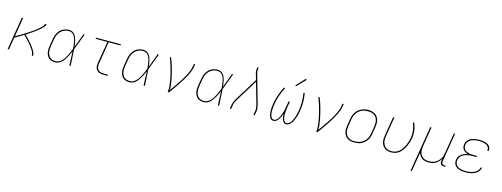

<svg xmlns="http://www.w3.org/2000/svg" viewBox="-16 -1774 7832 2997"><g transform="rotate(15 3900.0 -276.0)"><path d="M43 0 130 -530H151L101 -223Q115 -231 129 -239Q143 -247 156.5 -255Q170 -263 184 -271Q198 -279 211.5 -287.5Q225 -296 239 -304.5Q253 -313 266.5 -321.5Q280 -330 293.5 -339Q307 -348 320.5 -357Q334 -366 347 -375Q360 -384 373 -393.5Q386 -403 399 -413Q412 -423 424.5 -433.5Q437 -444 449 -454.5Q461 -465 472 -477Q483 -489 493.5 -502Q504 -515 506 -530H532Q530 -515 520.5 -502.5Q511 -490 500.5 -478.5Q490 -467 479 -456.5Q468 -446 456 -436Q444 -426 432 -416Q420 -406 407.5 -397Q395 -388 382.5 -378.5Q370 -369 357.5 -360.5Q345 -352 332.5 -343Q320 -334 307 -325.5Q294 -317 281 -308.5Q268 -300 255 -292Q265 -282 275.5 -271Q286 -260 296.5 -249.5Q307 -239 317 -228Q327 -217 337 -205.5Q347 -194 356.5 -183Q366 -172 375.5 -160Q385 -148 394 -136.5Q403 -125 411 -112.5Q419 -100 426.5 -87Q434 -74 440.5 -60Q447 -46 451 -31Q455 -16 453 0H432Q434 -15 430 -30Q426 -45 420 -58.5Q414 -72 406.5 -84Q399 -96 391 -108Q383 -120 374 -131.5Q365 -143 356 -154.5Q347 -166 337.5 -177Q328 -188 318.5 -198.5Q309 -209 299 -219.5Q289 -230 279 -240.5Q269 -251 259 -261.5Q249 -272 238 -282Q203 -260 167.5 -239.5Q132 -219 97 -199L64 0Z M814 8Q786 8 759 1Q732 -6 712 -22.5Q692 -39 679.5 -62.5Q667 -86 662 -112.5Q657 -139 658 -167Q659 -195 664 -223L682 -333Q686 -359 694 -385Q702 -411 716 -435Q730 -459 749.5 -479.5Q769 -500 793.5 -513.5Q818 -527 844.5 -532.5Q871 -538 897 -538Q923 -538 946.5 -527Q970 -516 985.5 -496.5Q1001 -477 1010.5 -453.5Q1020 -430 1026 -405.5Q1032 -381 1036 -355.5Q1040 -330 1042 -304Q1064 -361 1084.5 -417.5Q1105 -474 1126 -530H1146Q1121 -464 1096.5 -397.5Q1072 -331 1046 -265Q1051 -199 1054 -132.5Q1057 -66 1061 0H1040Q1037 -57 1035.5 -114Q1034 -171 1031 -227Q1020 -202 1008 -176.5Q996 -151 982 -126Q968 -101 951.5 -77.5Q935 -54 914 -34.5Q893 -15 867 -3.5Q841 8 814 8ZM814 -11Q842 -11 869 -25Q896 -39 916.5 -61Q937 -83 952.5 -108.5Q968 -134 981.5 -160.5Q995 -187 1006.5 -214Q1018 -241 1028 -268Q1027 -288 1025 -307.5Q1023 -327 1020 -347Q1017 -367 1013.5 -386Q1010 -405 1004 -423.5Q998 -442 989 -459.5Q980 -477 967 -490.5Q954 -504 935.5 -511.5Q917 -519 897 -519Q873 -519 849 -514Q825 -509 803 -496Q781 -483 763 -464Q745 -445 732.5 -423Q720 -401 713 -377.5Q706 -354 702 -330L684 -220Q680 -195 679 -170Q678 -145 682 -121.5Q686 -98 696.5 -76.5Q707 -55 724.5 -39.5Q742 -24 765.5 -17.5Q789 -11 814 -11Z M1589 0Q1569 0 1548.5 -3.5Q1528 -7 1510.5 -16.5Q1493 -26 1480.5 -41Q1468 -56 1462 -75Q1456 -94 1456 -114.5Q1456 -135 1459 -156L1518 -511H1327L1330 -530H1732L1729 -511H1539L1480 -153Q1477 -135 1477 -117.5Q1477 -100 1482 -83.5Q1487 -67 1497.5 -54Q1508 -41 1522.5 -33Q1537 -25 1554.5 -22Q1572 -19 1589 -19H1658V0Z M2014 8Q1986 8 1959 1Q1932 -6 1912 -22.5Q1892 -39 1879.5 -62.5Q1867 -86 1862 -112.5Q1857 -139 1858 -167Q1859 -195 1864 -223L1882 -333Q1886 -359 1894 -385Q1902 -411 1916 -435Q1930 -459 1949.5 -479.5Q1969 -500 1993.5 -513.5Q2018 -527 2044.5 -532.5Q2071 -538 2097 -538Q2123 -538 2146.5 -527Q2170 -516 2185.5 -496.5Q2201 -477 2210.5 -453.5Q2220 -430 2226 -405.5Q2232 -381 2236 -355.5Q2240 -330 2242 -304Q2264 -361 2284.5 -417.5Q2305 -474 2326 -530H2346Q2321 -464 2296.5 -397.5Q2272 -331 2246 -265Q2251 -199 2254 -132.5Q2257 -66 2261 0H2240Q2237 -57 2235.5 -114Q2234 -171 2231 -227Q2220 -202 2208 -176.5Q2196 -151 2182 -126Q2168 -101 2151.5 -77.5Q2135 -54 2114 -34.5Q2093 -15 2067 -3.5Q2041 8 2014 8ZM2014 -11Q2042 -11 2069 -25Q2096 -39 2116.5 -61Q2137 -83 2152.5 -108.5Q2168 -134 2181.5 -160.5Q2195 -187 2206.5 -214Q2218 -241 2228 -268Q2227 -288 2225 -307.5Q2223 -327 2220 -347Q2217 -367 2213.5 -386Q2210 -405 2204 -423.5Q2198 -442 2189 -459.5Q2180 -477 2167 -490.5Q2154 -504 2135.5 -511.5Q2117 -519 2097 -519Q2073 -519 2049 -514Q2025 -509 2003 -496Q1981 -483 1963 -464Q1945 -445 1932.5 -423Q1920 -401 1913 -377.5Q1906 -354 1902 -330L1884 -220Q1880 -195 1879 -170Q1878 -145 1882 -121.5Q1886 -98 1896.5 -76.5Q1907 -55 1924.5 -39.5Q1942 -24 1965.5 -17.5Q1989 -11 2014 -11Z M2630 0Q2636 -35 2633.5 -70Q2631 -105 2626.5 -139.5Q2622 -174 2615.5 -207.5Q2609 -241 2601 -274Q2593 -307 2584.5 -339.5Q2576 -372 2566 -404.5Q2556 -437 2545 -468.5Q2534 -500 2521 -531L2540 -538Q2557 -499 2570.5 -459Q2584 -419 2595.5 -378Q2607 -337 2617 -295Q2627 -253 2635.5 -211Q2644 -169 2649.5 -125.5Q2655 -82 2654 -38Q2673 -64 2692 -90Q2711 -116 2729 -142.5Q2747 -169 2765 -195.5Q2783 -222 2799.5 -249.5Q2816 -277 2832 -304.5Q2848 -332 2861.5 -360.5Q2875 -389 2886.5 -418Q2898 -447 2903 -477L2912 -530H2932L2924 -477Q2918 -444 2905.5 -412.5Q2893 -381 2878 -350Q2863 -319 2845.5 -289Q2828 -259 2809.5 -229.5Q2791 -200 2772 -171Q2753 -142 2733 -113.5Q2713 -85 2692.5 -56.5Q2672 -28 2651 0Z M3214 8Q3186 8 3159 1Q3132 -6 3112 -22.5Q3092 -39 3079.5 -62.5Q3067 -86 3062 -112.5Q3057 -139 3058 -167Q3059 -195 3064 -223L3082 -333Q3086 -359 3094 -385Q3102 -411 3116 -435Q3130 -459 3149.5 -479.5Q3169 -500 3193.5 -513.5Q3218 -527 3244.5 -532.5Q3271 -538 3297 -538Q3323 -538 3346.5 -527Q3370 -516 3385.5 -496.5Q3401 -477 3410.5 -453.5Q3420 -430 3426 -405.5Q3432 -381 3436 -355.5Q3440 -330 3442 -304Q3464 -361 3484.5 -417.5Q3505 -474 3526 -530H3546Q3521 -464 3496.5 -397.5Q3472 -331 3446 -265Q3451 -199 3454 -132.5Q3457 -66 3461 0H3440Q3437 -57 3435.5 -114Q3434 -171 3431 -227Q3420 -202 3408 -176.5Q3396 -151 3382 -126Q3368 -101 3351.5 -77.5Q3335 -54 3314 -34.5Q3293 -15 3267 -3.5Q3241 8 3214 8ZM3214 -11Q3242 -11 3269 -25Q3296 -39 3316.5 -61Q3337 -83 3352.5 -108.5Q3368 -134 3381.5 -160.5Q3395 -187 3406.5 -214Q3418 -241 3428 -268Q3427 -288 3425 -307.5Q3423 -327 3420 -347Q3417 -367 3413.5 -386Q3410 -405 3404 -423.5Q3398 -442 3389 -459.5Q3380 -477 3367 -490.5Q3354 -504 3335.5 -511.5Q3317 -519 3297 -519Q3273 -519 3249 -514Q3225 -509 3203 -496Q3181 -483 3163 -464Q3145 -445 3132.5 -423Q3120 -401 3113 -377.5Q3106 -354 3102 -330L3084 -220Q3080 -195 3079 -170Q3078 -145 3082 -121.5Q3086 -98 3096.5 -76.5Q3107 -55 3124.5 -39.5Q3142 -24 3165.5 -17.5Q3189 -11 3214 -11Z M3634 0 3646 -74Q3649 -91 3656 -107.5Q3663 -124 3671.5 -140.5Q3680 -157 3689 -173Q3698 -189 3708 -205L3913 -536L3882 -644Q3876 -663 3877 -684.5Q3878 -706 3881 -728L3882 -735H3903L3902 -728Q3899 -708 3898 -687.5Q3897 -667 3902 -649L4029 -205Q4033 -189 4037 -173Q4041 -157 4044 -140.5Q4047 -124 4049 -107.5Q4051 -91 4048 -74L4036 0H4015L4027 -74Q4030 -90 4028 -106Q4026 -122 4023.5 -138Q4021 -154 4017 -169Q4013 -184 4009 -199L3920 -510L3726 -195Q3717 -180 3708 -165.5Q3699 -151 3691 -136Q3683 -121 3676 -105.5Q3669 -90 3667 -74L3655 0Z M4339 8Q4323 8 4309.5 1.5Q4296 -5 4287.5 -16.5Q4279 -28 4273.5 -41.5Q4268 -55 4265 -69.5Q4262 -84 4260.5 -99Q4259 -114 4258.5 -129.5Q4258 -145 4258.5 -160.5Q4259 -176 4260.5 -191.5Q4262 -207 4264 -222.5Q4266 -238 4268 -253Q4274 -290 4283.5 -326.5Q4293 -363 4305.5 -399Q4318 -435 4333 -469.5Q4348 -504 4365 -538L4384 -529Q4366 -496 4351.5 -462Q4337 -428 4325 -393Q4313 -358 4303.5 -322Q4294 -286 4289 -250Q4286 -233 4284 -215.5Q4282 -198 4280.5 -181Q4279 -164 4278.5 -146.5Q4278 -129 4279.5 -112Q4281 -95 4284 -78.5Q4287 -62 4293.5 -47.5Q4300 -33 4312.5 -22Q4325 -11 4342 -11Q4361 -11 4377.5 -23Q4394 -35 4405.5 -51Q4417 -67 4425.5 -84.5Q4434 -102 4440.5 -119.5Q4447 -137 4452.5 -155.5Q4458 -174 4462.5 -192Q4467 -210 4470.5 -228.5Q4474 -247 4477 -265L4490 -345H4511L4498 -265Q4496 -250 4493.5 -235.5Q4491 -221 4489.5 -206.5Q4488 -192 4487 -177.5Q4486 -163 4486 -148.5Q4486 -134 4486.5 -119.5Q4487 -105 4489 -91Q4491 -77 4494.5 -63.5Q4498 -50 4504.5 -38.5Q4511 -27 4522.5 -19Q4534 -11 4549 -11Q4567 -11 4583 -22.5Q4599 -34 4610.5 -49Q4622 -64 4630.5 -81Q4639 -98 4645.5 -115Q4652 -132 4657.5 -149.5Q4663 -167 4667.5 -184.5Q4672 -202 4676 -220Q4680 -238 4683 -256Q4694 -327 4693.5 -396.5Q4693 -466 4680 -534L4700 -538Q4713 -468 4714 -397Q4715 -326 4703 -253Q4700 -233 4695.5 -214Q4691 -195 4686 -175.5Q4681 -156 4674.5 -137Q4668 -118 4660 -99.5Q4652 -81 4641.5 -62.5Q4631 -44 4617 -28.5Q4603 -13 4584.5 -2.5Q4566 8 4546 8Q4529 8 4515.5 0.5Q4502 -7 4493.5 -20Q4485 -33 4480 -48Q4475 -63 4472 -78.5Q4469 -94 4468 -110Q4467 -126 4467 -142Q4462 -126 4455.5 -110Q4449 -94 4441 -78Q4433 -62 4423 -47.5Q4413 -33 4400.5 -20Q4388 -7 4371.5 0.5Q4355 8 4339 8ZM4541 -604 4528 -616 4660 -757 4676 -743Z M5030 0Q5036 -35 5033.5 -70Q5031 -105 5026.5 -139.5Q5022 -174 5015.5 -207.5Q5009 -241 5001 -274Q4993 -307 4984.5 -339.5Q4976 -372 4966 -404.5Q4956 -437 4945 -468.5Q4934 -500 4921 -531L4940 -538Q4957 -499 4970.5 -459Q4984 -419 4995.5 -378Q5007 -337 5017 -295Q5027 -253 5035.5 -211Q5044 -169 5049.5 -125.5Q5055 -82 5054 -38Q5073 -64 5092 -90Q5111 -116 5129 -142.5Q5147 -169 5165 -195.5Q5183 -222 5199.5 -249.5Q5216 -277 5232 -304.5Q5248 -332 5261.5 -360.5Q5275 -389 5286.5 -418Q5298 -447 5303 -477L5312 -530H5332L5324 -477Q5318 -444 5305.5 -412.5Q5293 -381 5278 -350Q5263 -319 5245.5 -289Q5228 -259 5209.5 -229.5Q5191 -200 5172 -171Q5153 -142 5133 -113.5Q5113 -85 5092.5 -56.5Q5072 -28 5051 0Z M5646 8Q5616 8 5587.5 2Q5559 -4 5535.5 -19Q5512 -34 5496.5 -57Q5481 -80 5473.5 -107.5Q5466 -135 5466.5 -164.5Q5467 -194 5472 -223L5490 -333Q5494 -361 5503.5 -388Q5513 -415 5529.5 -440Q5546 -465 5569 -484.5Q5592 -504 5618.5 -516Q5645 -528 5673.5 -534.5Q5702 -541 5729 -541Q5758 -541 5786.5 -533.5Q5815 -526 5838.5 -511.5Q5862 -497 5878 -473.5Q5894 -450 5901.5 -423Q5909 -396 5908.5 -366Q5908 -336 5903 -307L5885 -197Q5881 -169 5871.5 -141.5Q5862 -114 5845.5 -89.5Q5829 -65 5806 -45.5Q5783 -26 5756.5 -13.5Q5730 -1 5701.5 3.5Q5673 8 5646 8ZM5646 -11Q5671 -11 5697 -15.5Q5723 -20 5747.5 -31.5Q5772 -43 5793 -61Q5814 -79 5829 -101.5Q5844 -124 5852.5 -149Q5861 -174 5865 -200L5883 -310Q5887 -336 5887.5 -363Q5888 -390 5882 -415Q5876 -440 5861.5 -461Q5847 -482 5826 -495Q5805 -508 5779 -513.5Q5753 -519 5727 -519Q5701 -519 5675.5 -514.5Q5650 -510 5626 -498Q5602 -486 5581.5 -468Q5561 -450 5546 -427.5Q5531 -405 5522.5 -380.5Q5514 -356 5510 -330L5492 -220Q5488 -194 5487.5 -167.5Q5487 -141 5493 -116Q5499 -91 5513 -70.5Q5527 -50 5547.5 -36Q5568 -22 5594 -16.5Q5620 -11 5646 -11Z M6240 8Q6212 8 6185 1Q6158 -6 6136 -22Q6114 -38 6100 -61Q6086 -84 6079.5 -110.5Q6073 -137 6074 -166Q6075 -195 6080 -223L6130 -530H6151L6100 -220Q6096 -195 6095 -169Q6094 -143 6099.5 -119Q6105 -95 6117 -74Q6129 -53 6148 -38.5Q6167 -24 6191 -17.5Q6215 -11 6241 -11Q6273 -11 6305.5 -21.5Q6338 -32 6364 -55Q6390 -78 6409 -106.5Q6428 -135 6442 -166Q6456 -197 6465.5 -228Q6475 -259 6481 -292Q6491 -354 6483 -414.5Q6475 -475 6450 -528L6468 -537Q6495 -481 6503.5 -417.5Q6512 -354 6501 -289Q6495 -254 6484.5 -220.5Q6474 -187 6459 -154Q6444 -121 6422.5 -90.5Q6401 -60 6373 -36.5Q6345 -13 6310 -2.5Q6275 8 6240 8Z M6609 205 6730 -530H6751L6700 -220Q6696 -194 6695 -168Q6694 -142 6699.5 -117.5Q6705 -93 6718 -72Q6731 -51 6750.5 -37Q6770 -23 6795 -17Q6820 -11 6846 -11Q6871 -11 6896 -15.5Q6921 -20 6944.5 -32Q6968 -44 6988 -62Q7008 -80 7022.5 -102.5Q7037 -125 7045 -149.5Q7053 -174 7057 -199L7112 -530H7132L7056 -68Q7054 -56 7055.5 -45Q7057 -34 7064 -26Q7071 -18 7081.5 -14.5Q7092 -11 7103 -11H7117V8H7100Q7085 8 7070.5 3.5Q7056 -1 7046.5 -11.5Q7037 -22 7034.5 -37Q7032 -52 7035 -68L7041 -104Q7026 -77 7005 -55Q6984 -33 6957.5 -18Q6931 -3 6902 2.5Q6873 8 6845 8Q6817 8 6789.5 2Q6762 -4 6740 -19Q6718 -34 6703 -56.5Q6688 -79 6681 -105L6630 205Z M7443 8Q7418 8 7393.5 5.5Q7369 3 7346.5 -4Q7324 -11 7303.5 -23.5Q7283 -36 7269.5 -54.5Q7256 -73 7251.5 -97.5Q7247 -122 7251 -146Q7254 -164 7260.5 -181Q7267 -198 7279 -212Q7291 -226 7306.5 -237Q7322 -248 7338.5 -255.5Q7355 -263 7372.5 -268Q7390 -273 7407 -277Q7385 -283 7364.5 -294Q7344 -305 7330 -322.5Q7316 -340 7311.5 -363.5Q7307 -387 7311 -411Q7314 -433 7325.5 -454Q7337 -475 7355 -490Q7373 -505 7394.5 -514.5Q7416 -524 7438 -529Q7460 -534 7482 -536Q7504 -538 7526 -538Q7548 -538 7570 -536Q7592 -534 7612 -529Q7632 -524 7651 -514.5Q7670 -505 7684 -490Q7698 -475 7704.5 -454.5Q7711 -434 7707 -413Q7707 -411 7706.5 -409Q7706 -407 7706 -405H7685Q7686 -407 7686 -408.5Q7686 -410 7686 -412Q7690 -430 7683.5 -448Q7677 -466 7664.5 -478.5Q7652 -491 7635.5 -499Q7619 -507 7601 -511.5Q7583 -516 7564 -517.5Q7545 -519 7526 -519Q7507 -519 7487 -517.5Q7467 -516 7447.5 -511.5Q7428 -507 7408.5 -499Q7389 -491 7372.5 -478Q7356 -465 7345 -446.5Q7334 -428 7331 -408Q7328 -388 7332 -368.5Q7336 -349 7347.5 -334Q7359 -319 7376 -309.5Q7393 -300 7411.5 -294.5Q7430 -289 7450.5 -287Q7471 -285 7491 -285H7551L7548 -266H7488Q7466 -266 7444 -264.5Q7422 -263 7400 -258Q7378 -253 7356.5 -244Q7335 -235 7316.5 -221Q7298 -207 7286.5 -186.5Q7275 -166 7271 -144Q7268 -122 7272.5 -101Q7277 -80 7289.5 -64Q7302 -48 7320 -37.5Q7338 -27 7358 -21Q7378 -15 7399.5 -13Q7421 -11 7443 -11Q7464 -11 7485 -12.5Q7506 -14 7527.5 -19Q7549 -24 7569.5 -32.5Q7590 -41 7608 -54.5Q7626 -68 7638.5 -87Q7651 -106 7655 -127H7676Q7671 -103 7658 -81.5Q7645 -60 7625.5 -44Q7606 -28 7583.5 -18Q7561 -8 7537.5 -2Q7514 4 7490.5 6Q7467 8 7443 8Z"/></g></svg>

Font: Iosevka Curly ThExObl
Style: Regular
Weight: 100
Width: 7
Italic angle: -9°
Monospace: yes
Designer: Belleve Invis
Foundry: Belleve Invis
Version: Version 11.1.0; ttfautohint (v1.8.3)